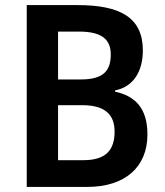

<svg xmlns="http://www.w3.org/2000/svg" viewBox="-20 -734 648 754"><path d="M284 -714H85V0H323C470 0 559 -77 559 -206C559 -310 510 -357 432 -374V-379C504 -393 541 -454 541 -536C541 -666 451 -714 284 -714ZM297 -422H208V-610H289C375 -610 415 -583 415 -520C415 -454 384 -422 297 -422ZM208 -321H302C395 -321 430 -282 430 -217C430 -146 397 -105 308 -105H208Z"/></svg>

Font: Noto Sans Kannada SemiCondensed SemiBold
Style: Regular
Weight: 600
Width: 4
Designer: Jelle Bosma - Monotype Design Team
Foundry: Monotype Imaging Inc.
Version: Version 2.005